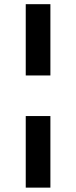

<svg xmlns="http://www.w3.org/2000/svg" viewBox="-20 -747 359 904"><path d="M101.2 -200.6H217.3V136.4H101.2ZM217.3 -727.3V-391.7H101.2V-727.3Z"/></svg>

Font: Inter P Semi Bold
Style: Regular
Weight: 600
Designer: Rasmus Andersson
Foundry: rsms
Version: Version 3.018;git-588b23468